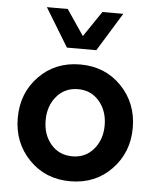

<svg xmlns="http://www.w3.org/2000/svg" viewBox="-54 -795 686 851"><g transform="rotate(5 289.5 -370.0)"><path d="M120.1 -750H212.9L290 -636.2L367.2 -750H460L355 -579.1H224.1ZM34.2 -250Q34.2 -360.8 106.7 -435.3Q179.2 -509.8 290 -509.8Q400.9 -509.8 473.4 -434.8Q545.9 -359.9 545.9 -250Q545.9 -140.1 473.4 -65.2Q400.9 9.8 290 9.8Q179.2 9.8 106.7 -65.2Q34.2 -140.1 34.2 -250ZM290 -101.1Q348.1 -101.1 384.5 -144Q420.9 -187 420.9 -250Q420.9 -314 384.5 -356.9Q348.1 -399.9 290 -399.9Q231 -399.9 194.6 -356.9Q158.2 -314 158.2 -250Q158.2 -186 194.6 -143.6Q231 -101.1 290 -101.1Z"/></g></svg>

Font: Oakes Grotesk
Style: SemiBold
Weight: 600
Designer: Samuel Oakes
Foundry: Samuel Oakes
Version: Version 1.0 | wf-rip DC20170320